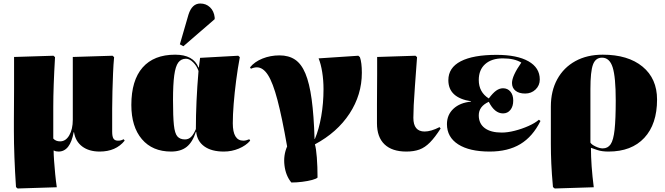

<svg xmlns="http://www.w3.org/2000/svg" viewBox="-20 -848 3784 1092"><path d="M80 224 71 216Q65 127 62 46Q59 -35 59 -103Q59 -122 59 -159.5Q59 -197 59.5 -245Q60 -293 60 -344.5Q60 -396 60 -443Q60 -490 60 -524L284 -531L293 -523Q283 -353 283 -240.5Q283 -128 283 -60Q297 -44 322 -44Q354 -44 374 -78.5Q394 -113 394 -167V-524L620 -531L629 -523Q625 -482 623 -431.5Q621 -381 619.5 -329Q618 -277 618 -230Q618 -183 618 -148.5Q618 -114 618 -99Q618 -71 625.5 -59.5Q633 -48 651 -48Q663 -48 668.5 -50Q674 -52 684 -56L689 -48Q639 14 547 14Q486 14 447.5 -15Q409 -44 401 -96H399Q379 14 313 14Q296 14 287 8H285Q285 29 287.5 65.5Q290 102 294 142.5Q298 183 303 217Z M953 14Q847 14 787 -56.5Q727 -127 727 -251Q727 -391 791 -464Q855 -537 976 -537Q1080 -537 1109 -464H1111L1118 -519L1335 -531L1344 -523Q1332 -459 1323 -389.5Q1314 -320 1309 -257Q1304 -194 1304 -147Q1304 -48 1364 -48Q1379 -48 1398 -56L1403 -48Q1379 -20 1338.5 -3Q1298 14 1253 14Q1183 14 1142 -15.5Q1101 -45 1096 -98H1094Q1075 -39 1041.5 -12.5Q1008 14 953 14ZM1032 -55Q1052 -55 1066.5 -69Q1081 -83 1094 -114Q1094 -267 1109 -444Q1100 -472 1079 -493Q1058 -514 1038 -514Q1010 -514 994 -492.5Q978 -471 971 -419.5Q964 -368 964 -279Q964 -185 969 -137Q974 -89 989 -72Q1004 -55 1032 -55ZM1023 -585 1003 -596 1052 -765Q1072 -828 1119 -828Q1152 -828 1174.5 -806.5Q1197 -785 1201 -749V-739Z M1637 190Q1605 151 1598 93Q1591 35 1613 -15Q1584 -181 1558 -279.5Q1532 -378 1504 -421.5Q1476 -465 1441 -465Q1425 -465 1407 -457L1402 -465Q1428 -497 1473 -515Q1518 -533 1570 -533Q1622 -533 1658 -509Q1694 -485 1717 -430Q1740 -375 1752.5 -283.5Q1765 -192 1769 -58H1771Q1794 -112 1807 -186.5Q1820 -261 1820 -341Q1820 -391 1812.5 -438Q1805 -485 1792 -516L2018 -531L2027 -523Q2038 -492 2038 -434Q2038 -309 1968 -202Q1898 -95 1771 -27Q1778 -4 1782 48Q1786 100 1786 162Q1779 169 1755 175.5Q1731 182 1699 186Q1667 190 1637 190Z M2291 14Q2210 14 2167 -27Q2124 -68 2124 -147Q2124 -155 2124 -184Q2124 -213 2124 -254.5Q2124 -296 2124.5 -341.5Q2125 -387 2125 -427Q2125 -467 2125 -493.5Q2125 -520 2125 -524L2343 -531L2352 -523Q2345 -425 2340 -359Q2335 -293 2333 -250Q2331 -207 2331 -178Q2331 -100 2395 -100Q2431 -100 2480 -125L2486 -117Q2454 -67 2425.5 -38Q2397 -9 2365.5 2.5Q2334 14 2291 14Z M2765 14Q2650 14 2586 -27Q2522 -68 2522 -142Q2522 -195 2559 -229.5Q2596 -264 2659 -270V-272Q2530 -292 2530 -392Q2530 -463 2600.5 -499.5Q2671 -536 2804 -536Q2921 -536 2985.5 -499.5Q3050 -463 3050 -396Q3050 -362 3026 -339Q3002 -316 2967 -316Q2932 -316 2912 -332Q2892 -348 2892 -376Q2892 -416 2945 -492Q2906 -516 2840 -516Q2776 -516 2739.5 -483.5Q2703 -451 2703 -393Q2703 -324 2760 -288Q2783 -319 2802 -332.5Q2821 -346 2841 -346Q2867 -346 2883 -327Q2899 -308 2899 -276Q2899 -243 2883 -223Q2867 -203 2841 -203Q2793 -203 2760 -269Q2703 -243 2703 -192Q2703 -145 2737 -119.5Q2771 -94 2834 -94Q2867 -94 2908 -104.5Q2949 -115 2986 -131.5Q3023 -148 3045 -167L3054 -160Q3010 -71 2939.5 -28.5Q2869 14 2765 14Z M3135 224 3125 216Q3118 139 3115.5 82Q3113 25 3113 -29V-242Q3113 -331 3149.5 -397.5Q3186 -464 3252.5 -500.5Q3319 -537 3408 -537Q3552 -537 3634.5 -469Q3717 -401 3717 -282Q3717 -142 3644.5 -64Q3572 14 3441 14Q3403 14 3378 5.5Q3353 -3 3342 -7H3341Q3341 92 3357 217ZM3408 -4Q3437 -4 3453 -27.5Q3469 -51 3475.5 -110.5Q3482 -170 3482 -277Q3482 -410 3464.5 -465Q3447 -520 3404 -520Q3367 -520 3352.5 -480.5Q3338 -441 3338 -342V-37Q3344 -26 3367 -15Q3390 -4 3408 -4Z"/></svg>

Font: Literata 72pt Black
Style: Regular
Weight: 900
Designer: Latin by Veronika Burian and Jose Scaglione. Greek by Irene Vlachou. Cyrillic by Vera Evstafieva.
Foundry: TypeTogether
Version: Version 3.002